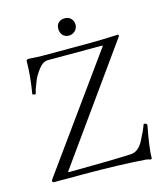

<svg xmlns="http://www.w3.org/2000/svg" viewBox="-123 -914 853 1018"><g transform="rotate(-15 303.5 -404.5)"><path d="M552.7 10.7Q404.3 0 217.8 0H53.2Q41.5 0 41.5 -7.8Q41.5 -12.2 45.4 -17.6L486.8 -630.4L484.9 -633.3H186.5Q159.2 -633.3 135.7 -603Q111.8 -571.8 101.1 -545.9L96.7 -534.2Q89.8 -517.1 85.2 -504.4Q80.6 -491.7 78.1 -477.5Q78.1 -475.6 73.2 -475.6Q68.8 -475.6 64 -477.1Q59.1 -478.5 59.6 -480.5Q76.2 -579.6 76.2 -657.2Q76.2 -662.6 80.1 -664.6Q84 -666.5 93.8 -666.5Q137.2 -663.1 169.4 -663.1H399.9Q483.4 -663.1 577.6 -667.5Q583.5 -667.5 583.5 -663.6Q583.5 -658.7 578.1 -651.9L137.2 -35.2L138.7 -30.8Q398.4 -32.7 481.9 -37.6Q523.9 -39.6 550.8 -91.3Q577.6 -142.1 587.4 -171.4Q588.9 -175.3 593.3 -175.3Q597.7 -175.3 602.5 -171.9Q607.4 -168.5 606.9 -165Q583 -41 583 14.2Q582.5 14.6 580.8 15.4Q579.1 16.1 576.2 16.6Q558.1 10.7 552.7 10.7ZM282.2 -778.3Q282.2 -801.8 295.7 -813.2Q309.1 -824.7 328.6 -824.7Q351.1 -824.7 363.8 -810.8Q376.5 -796.9 376.5 -778.3Q376.5 -756.8 361.8 -743.4Q347.2 -730 328.6 -730Q306.2 -730 294.2 -744.4Q282.2 -758.8 282.2 -778.3Z"/></g></svg>

Font: JuniusX Light
Style: Regular
Weight: 300
Designer: Peter S. Baker
Foundry: Briery Creek Software
Version: Version 1.008